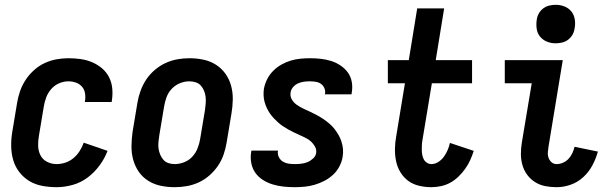

<svg xmlns="http://www.w3.org/2000/svg" viewBox="-20 -770 2540 798"><path d="M215 8Q185 8 155.5 2.5Q126 -3 102 -17.5Q78 -32 60.5 -54.5Q43 -77 35 -104.5Q27 -132 26.5 -162Q26 -192 31 -222L51 -342Q55 -367 63.5 -391.5Q72 -416 86.5 -438Q101 -460 121.5 -478.5Q142 -497 166 -508Q190 -519 215 -523.5Q240 -528 264 -528Q290 -528 315 -524.5Q340 -521 362.5 -511.5Q385 -502 403.5 -486.5Q422 -471 433 -449.5Q444 -428 446.5 -403Q449 -378 445 -352L444 -346H333V-349Q336 -365 333.5 -381.5Q331 -398 321 -409.5Q311 -421 296 -426.5Q281 -432 264 -432Q245 -432 226 -424Q207 -416 193 -400Q179 -384 172 -365Q165 -346 162 -327L142 -207Q138 -185 138.5 -164Q139 -143 148 -125Q157 -107 175.5 -97.5Q194 -88 215 -88Q233 -88 251.5 -94Q270 -100 285.5 -113Q301 -126 311.5 -143Q322 -160 328 -177L427 -143Q415 -111 393.5 -82Q372 -53 344 -32Q316 -11 282 -1.5Q248 8 215 8Z M706 8Q676 8 647.5 2Q619 -4 595.5 -19Q572 -34 556.5 -56.5Q541 -79 533.5 -106.5Q526 -134 526.5 -163.5Q527 -193 531 -222L551 -342Q555 -367 564 -392Q573 -417 587.5 -439Q602 -461 623 -479Q644 -497 668 -508Q692 -519 717 -523.5Q742 -528 767 -528Q797 -528 825.5 -522Q854 -516 877.5 -501Q901 -486 917 -463.5Q933 -441 940.5 -413.5Q948 -386 947.5 -356.5Q947 -327 942 -298L922 -178Q918 -153 909.5 -128Q901 -103 886 -81Q871 -59 850.5 -41Q830 -23 806 -12Q782 -1 756.5 3.5Q731 8 706 8ZM707 -88Q726 -88 746 -96Q766 -104 780 -119.5Q794 -135 801.5 -154.5Q809 -174 812 -193L832 -313Q834 -327 835 -341Q836 -355 834.5 -368Q833 -381 828 -393Q823 -405 814.5 -414.5Q806 -424 793 -428Q780 -432 766 -432Q747 -432 727.5 -424Q708 -416 693.5 -400.5Q679 -385 672 -365.5Q665 -346 662 -327L642 -207Q640 -193 638.5 -179Q637 -165 639 -152Q641 -139 646 -127Q651 -115 659.5 -105.5Q668 -96 680.5 -92Q693 -88 707 -88Z M1205 8Q1181 8 1158 5.5Q1135 3 1113.5 -3.5Q1092 -10 1073 -22Q1054 -34 1041.5 -51.5Q1029 -69 1024.5 -91.5Q1020 -114 1024 -138L1025 -144H1136L1135 -142Q1133 -129 1139 -117Q1145 -105 1155.5 -98.5Q1166 -92 1178.5 -90Q1191 -88 1205 -88Q1218 -88 1231.5 -89.5Q1245 -91 1257.5 -96Q1270 -101 1281 -111Q1292 -121 1294 -134Q1296 -148 1289.5 -160Q1283 -172 1273.5 -181Q1264 -190 1252 -196Q1240 -202 1228 -207.5Q1216 -213 1204 -218.5Q1192 -224 1180.5 -230.5Q1169 -237 1157.5 -244.5Q1146 -252 1136.5 -260.5Q1127 -269 1118 -278.5Q1109 -288 1101.5 -299Q1094 -310 1088.5 -322Q1083 -334 1079.5 -347Q1076 -360 1075.5 -374Q1075 -388 1077 -402Q1081 -422 1090.5 -441Q1100 -460 1115.5 -475.5Q1131 -491 1149.5 -501.5Q1168 -512 1188 -518Q1208 -524 1228.5 -526Q1249 -528 1268 -528Q1291 -528 1313.5 -525.5Q1336 -523 1356.5 -516.5Q1377 -510 1395 -498Q1413 -486 1425.5 -469Q1438 -452 1442 -430Q1446 -408 1442 -385L1441 -378H1330L1331 -381Q1333 -393 1328 -404Q1323 -415 1314 -421.5Q1305 -428 1292.5 -430Q1280 -432 1268 -432Q1256 -432 1244 -430.5Q1232 -429 1220 -424Q1208 -419 1199 -409Q1190 -399 1188 -387Q1185 -370 1193 -356.5Q1201 -343 1214 -334Q1227 -325 1241 -318.5Q1255 -312 1269 -305.5Q1283 -299 1297 -291.5Q1311 -284 1323.5 -275.5Q1336 -267 1348 -257Q1360 -247 1369.5 -235Q1379 -223 1386.5 -210Q1394 -197 1399 -182Q1404 -167 1405.5 -151Q1407 -135 1404 -118Q1401 -98 1390.5 -78Q1380 -58 1363.5 -43Q1347 -28 1327.5 -18Q1308 -8 1287.5 -2Q1267 4 1246 6Q1225 8 1205 8Z M1773 8Q1747 8 1721.5 2Q1696 -4 1676.5 -18.5Q1657 -33 1644 -54.5Q1631 -76 1626 -101Q1621 -126 1621.5 -152.5Q1622 -179 1627 -205L1663 -424H1592V-520H1679L1714 -735H1826L1791 -520H1942V-424H1775L1736 -189Q1734 -179 1733.5 -168.5Q1733 -158 1733 -147.5Q1733 -137 1735 -126.5Q1737 -116 1741.5 -107.5Q1746 -99 1754.5 -93.5Q1763 -88 1773 -88Q1788 -88 1802 -97Q1816 -106 1825.5 -119.5Q1835 -133 1841 -147.5Q1847 -162 1850 -176L1949 -143Q1943 -124 1934.5 -105Q1926 -86 1913.5 -68.5Q1901 -51 1885.5 -36Q1870 -21 1852 -11Q1834 -1 1813.5 3.5Q1793 8 1773 8Z M2294 8Q2269 8 2246 3.5Q2223 -1 2204 -13Q2185 -25 2171.5 -43Q2158 -61 2151.5 -83.5Q2145 -106 2145 -130Q2145 -154 2149 -178L2190 -424H2078V-520H2319L2260 -162Q2258 -150 2257 -137.5Q2256 -125 2260 -114Q2264 -103 2272.5 -95.5Q2281 -88 2294 -88Q2307 -88 2320.5 -94Q2334 -100 2343.5 -110.5Q2353 -121 2359 -134Q2365 -147 2368 -160L2465 -140Q2457 -111 2442.5 -83.5Q2428 -56 2405 -34.5Q2382 -13 2352.5 -2.5Q2323 8 2294 8ZM2289 -590Q2270 -590 2253 -597Q2236 -604 2224.5 -618Q2213 -632 2210.5 -651Q2208 -670 2211 -689Q2213 -703 2220 -715Q2227 -727 2238.5 -735.5Q2250 -744 2263.5 -747Q2277 -750 2290 -750Q2309 -750 2326.5 -743Q2344 -736 2355 -722Q2366 -708 2369 -689Q2372 -670 2368 -651Q2366 -637 2359 -625Q2352 -613 2340.5 -604.5Q2329 -596 2315.5 -593Q2302 -590 2289 -590Z"/></svg>

Font: Iosevka Curly
Style: Bold Italic
Weight: 700
Italic angle: -9°
Monospace: yes
Designer: Belleve Invis
Foundry: Belleve Invis
Version: Version 22.1.2; ttfautohint (v1.8.4)